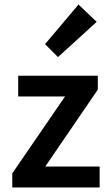

<svg xmlns="http://www.w3.org/2000/svg" viewBox="-20 -824 483 844"><path d="M34 0V-62L266 -400H60V-491H410V-430L179 -92H418V0ZM235 -573 178 -630 325 -804 405 -728Z"/></svg>

Font: CV Source Sans Light
Style: Bold
Weight: 600
Designer: Paul D. Hunt
Foundry: Adobe Systems Incorporated
Version: Version 3.001